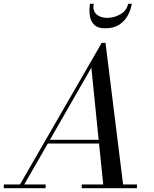

<svg xmlns="http://www.w3.org/2000/svg" viewBox="-65 -990 810 1010"><path d="M428 -970Q421.5 -933.5 442.5 -914.8Q463.5 -896 498.5 -896Q534 -896 567.8 -914.8Q601.5 -933.5 609 -970H628.5Q623.5 -939.5 607.8 -909.8Q592 -880 562.8 -860.5Q533.5 -841 488.5 -841Q448.5 -841 429.8 -860.5Q411 -880 407.2 -909.8Q403.5 -939.5 408.5 -970ZM-45 -19.5H40L470 -764.5H490L582.5 -19.5H655.5V0H365V-19.5H478L456 -235H186.5L62.5 -19.5H175V0H-45ZM415.5 -634 197.5 -254.5H454Z"/></svg>

Font: Bodoni* 11pt
Style: Italic
Weight: 400
Italic angle: -13°
Version: Version 2.3